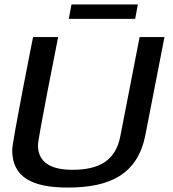

<svg xmlns="http://www.w3.org/2000/svg" viewBox="-20 -836 778 865"><path d="M35 -160C35 -38 124 9 285 9C475 9 600 -50 635 -228L721 -669H609L522 -222C501 -112 426 -71 306 -71C207 -71 151 -106 151 -182C151 -214 242 -669 242 -669H129C129 -669 35 -199 35 -160ZM290 -751H589L601 -816H302Z"/></svg>

Font: KpSans
Style: BoldItalic
Weight: 700
Italic angle: -11°
Version: Version 0.66